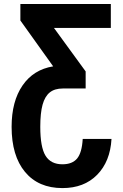

<svg xmlns="http://www.w3.org/2000/svg" viewBox="-20 -731 614 961"><path d="M538.1 -35.6Q531.7 77.1 466.3 143.8Q400.9 210.4 292.5 210.4Q172.4 210.4 105.2 129.6Q38.1 48.8 38.1 -96.2Q38.1 -223.6 92.8 -303.2Q147.5 -382.8 246.1 -398.9L82 -628.4V-710.9H534.7V-591.3H250L408.7 -373.5V-288.1H294.9Q253.4 -288.1 229 -268.3Q204.6 -248.5 193.1 -207Q181.6 -165.5 181.6 -96.2Q181.6 5.9 208 48.6Q234.4 91.3 292.5 91.3Q341.8 91.3 366 62.3Q390.1 33.2 394 -35.6Z"/></svg>

Font: Roboto Condensed
Style: Bold
Weight: 700
Designer: Google
Version: Version 2.134; 2016